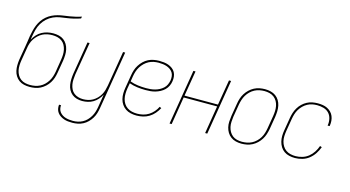

<svg xmlns="http://www.w3.org/2000/svg" viewBox="-97 -1131 3195 1751"><g transform="rotate(15 1500.0 -256.0)"><path d="M196 8Q168 8 142 2Q116 -4 95.5 -19Q75 -34 61.5 -55.5Q48 -77 42.5 -102.5Q37 -128 37.5 -155.5Q38 -183 42 -210L62 -328Q67 -356 71 -383.5Q75 -411 79 -439Q84 -466 90.5 -493Q97 -520 107.5 -546Q118 -572 134.5 -596Q151 -620 173.5 -639Q196 -658 222 -670.5Q248 -683 275 -690Q302 -697 329 -700.5Q356 -704 383.5 -708.5Q411 -713 438.5 -719.5Q466 -726 492 -735L489 -717Q459 -706 427 -698.5Q395 -691 363.5 -686.5Q332 -682 300 -677Q268 -672 237 -658Q206 -644 181 -621Q156 -598 139 -569Q122 -540 113.5 -508.5Q105 -477 100 -446Q98 -437 97 -428Q96 -419 95 -411Q108 -436 127.5 -458Q147 -480 172.5 -494Q198 -508 225.5 -514Q253 -520 280 -520Q307 -520 333 -514Q359 -508 379 -493Q399 -478 412 -456Q425 -434 430.5 -408.5Q436 -383 435 -356Q434 -329 430 -302L410 -184Q406 -159 398 -134Q390 -109 375.5 -86Q361 -63 341 -44.5Q321 -26 297 -13.5Q273 -1 247 3.5Q221 8 196 8ZM196 -10Q219 -10 242.5 -14.5Q266 -19 288 -30Q310 -41 328 -58.5Q346 -76 359 -97Q372 -118 379.5 -141Q387 -164 391 -187L410 -305Q414 -329 415 -353.5Q416 -378 411 -401Q406 -424 395 -444Q384 -464 365.5 -477.5Q347 -491 324 -496.5Q301 -502 276 -502Q253 -502 229.5 -497.5Q206 -493 184.5 -482Q163 -471 144.5 -453.5Q126 -436 113 -415.5Q100 -395 92.5 -372Q85 -349 82 -326L62 -207Q58 -183 57 -158.5Q56 -134 61 -111Q66 -88 77.5 -68Q89 -48 107 -34.5Q125 -21 148 -15.5Q171 -10 196 -10Z M657 223Q636 223 616 221Q596 219 577.5 212.5Q559 206 543 195.5Q527 185 515.5 169.5Q504 154 500 135Q496 116 498 95H517Q515 113 519 130Q523 147 533.5 160Q544 173 558 182Q572 191 588.5 196Q605 201 623 203Q641 205 658 205Q681 205 704 200Q727 195 748.5 183.5Q770 172 787.5 154Q805 136 817.5 114.5Q830 93 837 70.5Q844 48 848 25L868 -99Q856 -75 837 -53.5Q818 -32 794.5 -18Q771 -4 744.5 2Q718 8 692 8Q665 8 640.5 1Q616 -6 596.5 -21.5Q577 -37 565 -59.5Q553 -82 549 -107.5Q545 -133 546 -159.5Q547 -186 551 -213L602 -520H622L570 -210Q567 -186 565.5 -162Q564 -138 568 -115Q572 -92 582 -71.5Q592 -51 609.5 -37Q627 -23 649.5 -16.5Q672 -10 696 -10Q718 -10 741.5 -15Q765 -20 786 -32Q807 -44 824.5 -61.5Q842 -79 854 -100Q866 -121 872.5 -143.5Q879 -166 883 -189L938 -520H958L867 28Q863 53 855.5 78Q848 103 834 126Q820 149 800.5 168.5Q781 188 757 200.5Q733 213 707.5 218Q682 223 657 223Z M1205 8Q1177 8 1150 2Q1123 -4 1101.5 -18.5Q1080 -33 1065 -55Q1050 -77 1043.5 -103Q1037 -129 1037.5 -157Q1038 -185 1043 -213L1063 -333Q1067 -359 1075 -384Q1083 -409 1097.5 -432Q1112 -455 1132 -474.5Q1152 -494 1176 -506Q1200 -518 1226.5 -523Q1253 -528 1278 -528Q1301 -528 1323 -525.5Q1345 -523 1365.5 -515.5Q1386 -508 1403.5 -495Q1421 -482 1431 -463.5Q1441 -445 1443.5 -423Q1446 -401 1442 -378Q1439 -356 1428.5 -334Q1418 -312 1400.5 -295Q1383 -278 1361 -266.5Q1339 -255 1316.5 -248.5Q1294 -242 1271 -240Q1248 -238 1225 -238Q1185 -238 1146 -243Q1107 -248 1071 -261L1062 -210Q1058 -185 1057.5 -159.5Q1057 -134 1062.5 -110.5Q1068 -87 1081 -67Q1094 -47 1113.5 -34Q1133 -21 1157 -15.5Q1181 -10 1207 -10Q1234 -10 1262 -16.5Q1290 -23 1314.5 -38.5Q1339 -54 1358.5 -76.5Q1378 -99 1390 -124L1407 -116Q1392 -88 1371 -63.5Q1350 -39 1323 -22.5Q1296 -6 1265.5 1Q1235 8 1205 8ZM1225 -256Q1246 -256 1267 -258Q1288 -260 1308.5 -265.5Q1329 -271 1348.5 -281Q1368 -291 1384.5 -306Q1401 -321 1410 -340.5Q1419 -360 1423 -381Q1426 -401 1424 -420.5Q1422 -440 1412.5 -455.5Q1403 -471 1387.5 -482Q1372 -493 1354.5 -499Q1337 -505 1317.5 -507.5Q1298 -510 1278 -510Q1255 -510 1231.5 -505.5Q1208 -501 1186 -489.5Q1164 -478 1145.5 -460Q1127 -442 1114 -421Q1101 -400 1093.5 -377Q1086 -354 1082 -330L1074 -279Q1109 -266 1147.5 -261Q1186 -256 1225 -256Z M1516 0 1602 -520H1622L1582 -281H1898L1938 -520H1958L1872 0H1852L1895 -263H1579L1536 0Z M2195 8Q2168 8 2142 1.5Q2116 -5 2095.5 -20Q2075 -35 2061.5 -57Q2048 -79 2042 -105Q2036 -131 2037.5 -158.5Q2039 -186 2043 -213L2063 -333Q2067 -359 2075 -384Q2083 -409 2097.5 -432Q2112 -455 2132 -474Q2152 -493 2176 -505.5Q2200 -518 2226 -523Q2252 -528 2278 -528Q2305 -528 2331.5 -521.5Q2358 -515 2378.5 -500Q2399 -485 2412.5 -463Q2426 -441 2431.5 -415Q2437 -389 2436 -361.5Q2435 -334 2431 -307L2411 -187Q2406 -161 2398 -136Q2390 -111 2375.5 -88Q2361 -65 2341 -46Q2321 -27 2297 -14.5Q2273 -2 2247 3Q2221 8 2195 8ZM2196 -10Q2219 -10 2243 -14.5Q2267 -19 2289 -30.5Q2311 -42 2329.5 -60Q2348 -78 2360.5 -99Q2373 -120 2380 -143.5Q2387 -167 2391 -190L2411 -310Q2415 -334 2416 -358.5Q2417 -383 2412.5 -406.5Q2408 -430 2396.5 -450Q2385 -470 2367 -484Q2349 -498 2325.5 -504Q2302 -510 2277 -510Q2254 -510 2230.5 -505.5Q2207 -501 2185 -489.5Q2163 -478 2144.5 -460Q2126 -442 2113.5 -421Q2101 -400 2093.5 -376.5Q2086 -353 2082 -330L2062 -210Q2059 -186 2057.5 -161.5Q2056 -137 2061 -113.5Q2066 -90 2077.5 -70Q2089 -50 2106.5 -36Q2124 -22 2147.5 -16Q2171 -10 2196 -10Z M2701 8Q2673 8 2646.5 2Q2620 -4 2598.5 -19Q2577 -34 2563.5 -56Q2550 -78 2543.5 -104Q2537 -130 2537.5 -157.5Q2538 -185 2543 -213L2563 -333Q2567 -358 2575 -383Q2583 -408 2597 -431.5Q2611 -455 2631 -474Q2651 -493 2674.5 -505.5Q2698 -518 2724 -523Q2750 -528 2776 -528Q2799 -528 2822 -524.5Q2845 -521 2865 -511Q2885 -501 2900.5 -485.5Q2916 -470 2924.5 -449.5Q2933 -429 2935 -406Q2937 -383 2933 -359L2932 -355H2913L2914 -359Q2919 -390 2912 -420.5Q2905 -451 2885 -472Q2865 -493 2835.5 -501.5Q2806 -510 2774 -510Q2751 -510 2728 -505.5Q2705 -501 2683 -489Q2661 -477 2643 -459Q2625 -441 2612.5 -420Q2600 -399 2593 -376Q2586 -353 2582 -330L2562 -210Q2558 -185 2557 -160Q2556 -135 2561.5 -112Q2567 -89 2579.5 -68.5Q2592 -48 2611 -34.5Q2630 -21 2653.5 -15.5Q2677 -10 2702 -10Q2733 -10 2765 -19.5Q2797 -29 2822.5 -49.5Q2848 -70 2866.5 -98.5Q2885 -127 2895 -157L2913 -151Q2901 -118 2881 -87.5Q2861 -57 2832.5 -34.5Q2804 -12 2769 -2Q2734 8 2701 8Z"/></g></svg>

Font: Iosevka Term Curly Thin
Style: Italic
Weight: 100
Italic angle: -9°
Designer: Belleve Invis
Foundry: Belleve Invis
Version: Version 32.3.0